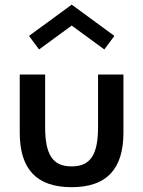

<svg xmlns="http://www.w3.org/2000/svg" viewBox="-20 -783 610 818"><path d="M64.1 -465.5H172.3V-241.4Q172.3 -197.3 178.6 -165.7Q185 -134.1 198.6 -113.6Q212.3 -93.2 233.6 -83.6Q255 -74.1 285 -74.1Q315 -74.1 336.4 -83.6Q357.7 -93.2 371.4 -113.6Q385 -134.1 391.4 -165.7Q397.7 -197.3 397.7 -241.4V-465.5H505.9V-217.3Q505.9 -101.4 451.4 -43.4Q396.8 14.5 285 14.5Q173.2 14.5 118.6 -43.4Q64.1 -101.4 64.1 -217.3ZM146.4 -572.3 103.6 -630 285.5 -763.2 467.3 -630 424.5 -572.3 285.5 -674.1Z"/></svg>

Font: Spartan MB SemBd
Style: Regular
Weight: 600
Designer: Matt Bailey, Mirko Velimirovic
Foundry: Matt Bailey
Version: Version 1.005